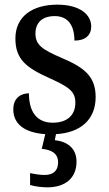

<svg xmlns="http://www.w3.org/2000/svg" viewBox="-20 -566 467 823"><path d="M183 237C260 237 308 197 308 127C308 73 273 41 215 35L220 9C326 3 390 -54 390 -150C390 -237 343 -276 246 -317C163 -353 132 -372 132 -422C132 -467 159 -497 215 -497C269 -497 299 -460 299 -392C346 -392 371 -415 371 -453C371 -502 324 -546 226 -546C118 -546 46 -495 46 -401C46 -312 92 -276 192 -231C277 -193 303 -173 303 -126C303 -74 270 -40 206 -40C134 -40 104 -92 104 -166C73 -166 37 -149 37 -97C37 -34 86 3 174 9L159 72C200 76 229 91 229 130C229 167 207 184 171 184C155 184 131 181 109 176V227C131 234 164 237 183 237Z"/></svg>

Font: Noto Serif Myanmar SemiCondensed Medium
Style: Regular
Weight: 500
Width: 4
Designer: Ben Mitchell and the Monotype Design Team
Foundry: Monotype Imaging Inc.
Version: Version 2.106